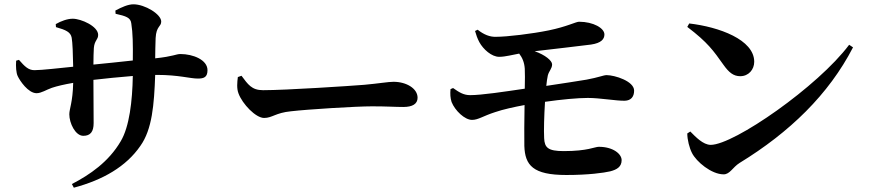

<svg xmlns="http://www.w3.org/2000/svg" viewBox="-20 -813 4040 892"><path d="M517 -749C566 -738 587 -731 590 -704C597 -661 598 -606 597 -532C540 -526 469 -518 414 -513C414 -543 415 -573 416 -590C419 -626 436 -628 436 -651C436 -691 357 -726 318 -726C293 -726 263 -715 239 -701L240 -687C286 -674 308 -664 313 -638C317 -616 319 -561 320 -503C259 -497 174 -487 140 -487C112 -487 95 -504 68 -535L55 -531C53 -504 55 -475 62 -460C72 -438 111 -380 150 -380C172 -380 195 -396 221 -405C245 -413 279 -421 320 -428C318 -338 302 -307 302 -282C302 -241 330 -182 367 -182C400 -182 415 -201 415 -241C415 -287 414 -360 414 -442C466 -448 534 -455 597 -460C595 -343 581 -224 541 -157C485 -61 397 -1 314 42L323 59C458 23 566 -39 632 -135C687 -212 696 -326 701 -465H710C810 -465 863 -448 899 -448C927 -448 944 -454 944 -487C944 -535 877 -562 818 -562C798 -562 786 -551 701 -542C701 -571 702 -603 703 -636C706 -693 729 -688 729 -713C729 -747 653 -793 600 -793C575 -793 546 -780 516 -764Z M1085 -455C1082 -431 1079 -402 1088 -379C1106 -330 1168 -265 1207 -265C1245 -265 1260 -289 1332 -296C1409 -305 1633 -319 1709 -319C1779 -319 1814 -316 1854 -316C1896 -316 1920 -330 1920 -359C1920 -402 1868 -433 1808 -433C1784 -433 1739 -425 1672 -419C1611 -414 1309 -394 1202 -394C1149 -394 1132 -421 1102 -461Z M2187 -669C2192 -651 2198 -634 2207 -617C2225 -584 2264 -549 2299 -549C2328 -549 2363 -559 2392 -564C2406 -546 2416 -524 2418 -494C2419 -476 2419 -442 2418 -401C2323 -387 2218 -371 2164 -371C2133 -371 2112 -385 2085 -404L2073 -399C2071 -376 2072 -358 2078 -339C2094 -299 2139 -256 2173 -256C2202 -256 2224 -274 2280 -292C2318 -305 2369 -316 2417 -325C2416 -253 2415 -178 2416 -135C2419 -45 2456 0 2611 0C2714 0 2785 -10 2815 -17C2846 -25 2868 -38 2868 -69C2868 -98 2828 -131 2762 -131C2743 -131 2711 -111 2599 -111C2526 -111 2510 -127 2508 -171C2506 -207 2508 -275 2512 -340C2589 -351 2664 -358 2711 -358C2769 -358 2843 -344 2883 -345C2911 -346 2926 -363 2926 -392C2926 -436 2836 -464 2798 -464C2784 -464 2760 -453 2705 -443C2666 -437 2595 -425 2518 -414C2520 -433 2522 -449 2525 -462C2530 -483 2545 -494 2545 -514C2545 -531 2513 -558 2464 -575C2550 -585 2680 -600 2726 -606C2773 -613 2788 -631 2788 -653C2788 -682 2737 -712 2670 -712C2656 -712 2613 -689 2530 -672C2452 -656 2336 -642 2284 -642C2256 -641 2228 -652 2199 -675Z M3173 -688C3269 -615 3294 -578 3341 -512C3366 -477 3387 -459 3419 -459C3458 -459 3484 -490 3484 -526C3484 -629 3320 -688 3182 -704ZM3282 -140C3246 -140 3211 -178 3187 -202L3173 -193C3173 -164 3183 -125 3195 -102C3215 -62 3285 -3 3342 -3C3371 -3 3384 -36 3416 -56C3648 -198 3830 -374 3943 -593L3925 -605C3781 -412 3390 -140 3282 -140Z"/></svg>

Font: Source Han Serif
Style: Bold
Weight: 700
Designer: Ryoko NISHIZUKA 西塚涼子 (kana & ideographs); Frank Grießhammer (Latin, Greek & Cyrillic); Wenlong ZHANG 张文龙 (bopomofo); San
Foundry: Adobe Systems Incorporated
Version: Version 1.001;PS 1.001;hotconv 16.6.54;makeotf.lib2.5.65590